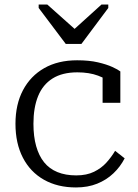

<svg xmlns="http://www.w3.org/2000/svg" viewBox="-20 -812 606 844"><path d="M269 -619H338L456 -777V-792H426L278 -658L336 -660L188 -792H150V-777ZM315 -41Q361 -41 393.5 -57Q426 -73 448 -97.5Q470 -122 486 -149L528 -116Q509 -79 478.5 -50Q448 -21 407 -4.5Q366 12 314 12Q233 12 173 -22Q113 -56 80.5 -119Q48 -182 48 -268Q48 -353 81 -415.5Q114 -478 174.5 -512.5Q235 -547 319 -547Q372 -547 410.5 -538Q449 -529 474 -517.5Q499 -506 509 -498V-360H431V-481Q442 -480 450 -476Q458 -472 463 -467Q468 -462 470 -456Q472 -450 470 -444Q450 -465 411 -479.5Q372 -494 320 -494Q254 -494 211 -467Q168 -440 147.5 -389.5Q127 -339 127 -268Q127 -212 139 -169.5Q151 -127 174 -98.5Q197 -70 232.5 -55.5Q268 -41 315 -41Z"/></svg>

Font: Roboto Serif 20pt Light
Style: Regular
Weight: 300
Version: Version 1.008